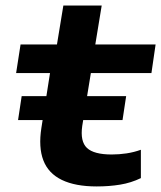

<svg xmlns="http://www.w3.org/2000/svg" viewBox="-20 -661 580 691"><path d="M328 10Q251 10 202.5 -13.5Q154 -37 136 -84Q118 -131 129 -201L160 -398H38L54 -501H185L208 -641H346L323 -501H540L525 -398H307L276 -208Q268 -152 293 -128.5Q318 -105 382 -105Q409 -105 435.5 -109Q462 -113 487 -122V-20Q452 -3 412.5 3.5Q373 10 328 10ZM45 -229 58 -315H434L421 -229Z"/></svg>

Font: Nunito Sans 7pt Expanded
Style: Bold Italic
Weight: 700
Width: 7
Italic angle: -9°
Designer: Vernon Adams
Foundry: Vernon Adams
Version: Version 3.101;gftools[0.9.27]